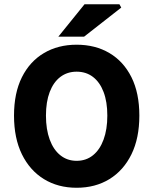

<svg xmlns="http://www.w3.org/2000/svg" viewBox="-20 -875 724 907"><path d="M342 12Q254.2 12 187.6 -28.9Q120.9 -69.9 83.5 -146.1Q46.2 -222.3 46.2 -328.9Q46.2 -435.4 83.5 -510.2Q120.9 -584.9 187.6 -624.3Q254.2 -663.8 342 -663.8Q430.3 -663.8 497 -624.3Q563.6 -584.9 601 -510.2Q638.3 -435.4 638.3 -328.9Q638.3 -222.3 601 -146.1Q563.6 -69.9 497 -28.9Q430.3 12 342 12ZM342 -115.3Q386.8 -115.3 419.2 -141.5Q451.7 -167.6 469.3 -215.7Q487 -263.7 487 -328.9Q487 -394 469.3 -440.4Q451.7 -486.7 419.2 -511.6Q386.8 -536.4 342 -536.4Q297.8 -536.4 265.1 -511.6Q232.4 -486.7 214.8 -440.4Q197.1 -394 197.1 -328.9Q197.1 -263.7 214.8 -215.7Q232.4 -167.6 265.1 -141.5Q297.8 -115.3 342 -115.3ZM255.6 -701.8 379.2 -854.7H544.2L552.8 -839.2L377.3 -701.8Z"/></svg>

Font: Source Sans 3 VF
Style: Regular
Weight: 200
Designer: Paul D. Hunt
Foundry: Adobe
Version: Version 3.046;hotconv 1.0.118;makeotfexe 2.5.65603